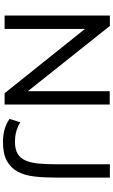

<svg xmlns="http://www.w3.org/2000/svg" viewBox="247 -997 761 1295"><g transform="rotate(90 627.5 -349.5)"><path d="M175 -542V0H85V-710H155L595 -157V-709H685V0H609ZM805 -106Q825 -92 859 -81Q893 -70 936 -70Q987 -70 1017 -88Q1047 -106 1062.5 -141.5Q1078 -177 1083 -229Q1088 -281 1088 -349V-710H1178V-349Q1178 -268 1170.5 -201.5Q1163 -135 1137.5 -88Q1112 -41 1064.5 -15Q1017 11 936 11Q846 11 782 -33Z"/></g></svg>

Font: PTCRaleway Medium
Style: Regular
Weight: 500
Designer: Matt McInerney, Pablo Impallari, Rodrigo Fuenzalida
Foundry: Matt McInerney, Pablo Impallari, Rodrigo Fuenzalida
Version: Version 3.000g; ttfautohint (v1.5) -l 8 -r 28 -G 28 -x 14 -D